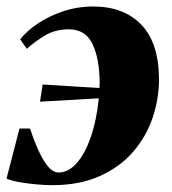

<svg xmlns="http://www.w3.org/2000/svg" viewBox="-26 -544 516 576"><path d="M253.5 -524.5Q345.5 -524.5 398 -469.8Q450.5 -415 451 -306.5Q451 -248 432 -191.2Q413 -134.5 373.5 -88.8Q334 -43 273.5 -15.8Q213 11.5 130.5 11.5Q110 11.5 84.2 9.2Q58.5 7 34.2 2.8Q10 -1.5 -6.5 -8L32.5 -158.5H64Q74 -127.5 87.5 -96.8Q101 -66 116.8 -46.2Q132.5 -26.5 150 -26.5Q174 -26.5 195.8 -46.2Q217.5 -66 234.2 -102.2Q251 -138.5 261.2 -187.8Q271.5 -237 273 -295.5Q272.5 -368 251.5 -412Q230.5 -456 180.5 -456Q139 -456 108 -437Q77 -418 54.5 -397.5L34.5 -426Q53 -450 86.5 -472.8Q120 -495.5 163.2 -510Q206.5 -524.5 253.5 -524.5ZM94 -239 102 -290.5Q160 -287 210.2 -283.8Q260.5 -280.5 323.5 -277.5L320 -252Q258.5 -248.5 204.5 -245.2Q150.5 -242 94 -239Z"/></svg>

Font: Merriweather 120pt Black
Style: Italic
Weight: 900
Italic angle: -7.8°
Version: Version 2.101